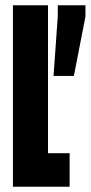

<svg xmlns="http://www.w3.org/2000/svg" viewBox="-20 -708 344 728"><path d="M29 0V-688H162V-127H244V0ZM183 -420 199 -645V-688H304V-645L260 -420Z"/></svg>

Font: Saira Ultra Condensed Black
Style: Regular
Weight: 900
Width: 1
Designer: Hector Gatti with collaboration of the Omnibus-Type team
Foundry: Omnibus-Type
Version: Version 1.001; ttfautohint (v1.8)